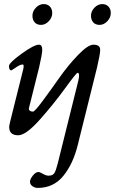

<svg xmlns="http://www.w3.org/2000/svg" viewBox="-20 -649 563 941"><path d="M481 -629Q500 -629 511.5 -617Q523 -605 523 -585Q523 -563 506 -545Q489 -527 468 -527Q448 -527 437 -539.5Q426 -552 426 -572Q426 -594 443 -611.5Q460 -629 481 -629ZM69 14Q25 14 25 -27Q25 -34 31 -58L93 -306Q100 -333 91 -333Q79 -333 58 -318.5Q37 -304 36 -304Q24 -304 24 -325Q24 -341 85.5 -385.5Q147 -430 171 -430Q187 -430 187 -405Q187 -385 172 -320L122 -120Q120 -112 125.5 -107Q131 -102 142 -102Q150 -102 188 -153Q226 -204 269.5 -266Q313 -328 362 -379Q411 -430 438 -430Q471 -430 471 -405Q471 -384 456 -320L361 62Q338 155 290 213.5Q242 272 165 272Q151 272 139 263.5Q127 255 127 242Q127 229 141 211.5Q155 194 168 194Q175 194 190.5 203Q206 212 218 212Q238 212 246 200Q254 188 263 152L364 -254Q373 -292 360 -292Q354 -292 298.5 -215.5Q243 -139 175 -62.5Q107 14 69 14ZM194 -629Q213 -629 224.5 -617Q236 -605 236 -585Q236 -563 219 -545Q202 -527 181 -527Q161 -527 150 -539.5Q139 -552 139 -572Q139 -594 156 -611.5Q173 -629 194 -629Z"/></svg>

Font: EB Garamond 08
Style: Italic
Weight: 400
Italic angle: -14°
Version: Version 0.016